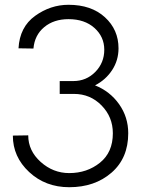

<svg xmlns="http://www.w3.org/2000/svg" viewBox="-20 -780 635 810"><path d="M272 9.8Q171.9 9.8 103 -54.2Q34.2 -118.2 34.2 -208L99.1 -209Q99.1 -144 151.6 -96.9Q204.1 -49.8 272 -49.8Q347.2 -49.8 401.6 -93.5Q456.1 -137.2 456.1 -217.8Q456.1 -286.6 408.4 -335.2Q360.8 -383.8 292 -383.8H231.9V-438H289.1Q344.2 -438 382.1 -476.6Q419.9 -515.1 419.9 -570.1Q419.9 -625 378.4 -662.1Q336.9 -699.2 269 -699.2Q207 -699.2 166.5 -665.5Q126 -631.8 121.1 -575.2L58.1 -576.2Q63 -666 127.9 -712.9Q192.9 -759.8 269 -759.8Q365.2 -759.8 422.6 -707.3Q480 -654.8 480 -576.2Q480 -525.4 452.9 -484.1Q425.8 -442.9 380.9 -419.9Q443.8 -395 482.4 -340.6Q521 -286.1 521 -217.8Q521 -112.8 450.4 -51.5Q379.9 9.8 272 9.8Z"/></svg>

Font: Oakes Grotesk
Style: Light
Weight: 300
Designer: Samuel Oakes
Foundry: Samuel Oakes
Version: Version 1.0 | wf-rip DC20170320